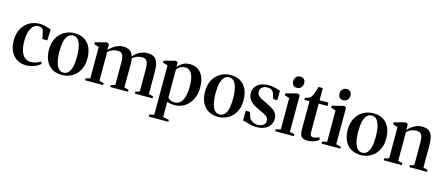

<svg xmlns="http://www.w3.org/2000/svg" viewBox="-57 -1440 5509 2376"><g transform="rotate(15 2697.0 -252.0)"><path d="M254.5 11Q179 11 127.2 -22.2Q75.5 -55.5 49 -114.5Q22.5 -173.5 22.5 -250.5Q22.5 -311 41 -362Q59.5 -413 94 -450.5Q128.5 -488 176.2 -508.8Q224 -529.5 282.5 -529.5Q319 -529.5 347 -522.8Q375 -516 395.8 -508.2Q416.5 -500.5 429.5 -497.5L424.5 -355.5H361L340 -457.5Q338 -467 330.5 -476.2Q323 -485.5 309 -491.5Q295 -497.5 273 -497.5Q239.5 -497.5 211.8 -473Q184 -448.5 167.5 -398.5Q151 -348.5 151 -272.5Q150.5 -216 160.5 -173.2Q170.5 -130.5 189.2 -102Q208 -73.5 234.8 -59Q261.5 -44.5 294.5 -44.5Q317 -44.5 340.2 -50Q363.5 -55.5 384 -64.8Q404.5 -74 418 -84L431.5 -57Q416.5 -41.5 388.5 -25.5Q360.5 -9.5 325.8 0.8Q291 11 254.5 11Z M473.5 -251.5Q473.5 -320.5 494.8 -372.5Q516 -424.5 552.2 -459.2Q588.5 -494 633.8 -511.5Q679 -529 727 -529Q807 -529 859.2 -495.2Q911.5 -461.5 936.8 -402.5Q962 -343.5 962 -266Q962 -197 940.8 -145Q919.5 -93 883.8 -58.2Q848 -23.5 802.8 -6Q757.5 11.5 709.5 11.5Q650.5 11.5 606 -7.8Q561.5 -27 532.2 -62.2Q503 -97.5 488.2 -145.8Q473.5 -194 473.5 -251.5ZM718.5 -21.5Q755.5 -21.5 780.5 -46.8Q805.5 -72 818.5 -123.5Q831.5 -175 831.5 -253Q831.5 -302.5 825.8 -346.5Q820 -390.5 807 -424.2Q794 -458 772.2 -477.2Q750.5 -496.5 719 -496.5Q681.5 -496.5 656 -471.2Q630.5 -446 617.5 -394.8Q604.5 -343.5 604.5 -264.5Q604.5 -215 610.2 -171Q616 -127 629.5 -93.2Q643 -59.5 664.8 -40.5Q686.5 -21.5 718.5 -21.5Z M1004 0V-25L1060 -40V-441L998.5 -460.5V-485.5L1136 -521.5L1158.5 -520L1173 -502V-432Q1191 -454 1218.5 -475.5Q1246 -497 1280.2 -511Q1314.5 -525 1352.5 -525Q1407.5 -525 1439 -502.2Q1470.5 -479.5 1485 -433.5Q1502.5 -457 1529.5 -477.8Q1556.5 -498.5 1591 -511.8Q1625.5 -525 1663.5 -525Q1705 -525 1733.5 -512.2Q1762 -499.5 1778.8 -474.2Q1795.5 -449 1802.8 -411.5Q1810 -374 1810 -324.5V-39.5L1868 -25V0H1641V-25L1693.5 -39.5V-322Q1693.5 -364.5 1687.5 -394.8Q1681.5 -425 1664 -441Q1646.5 -457 1613 -457Q1587.5 -457 1565.8 -451.2Q1544 -445.5 1525.5 -435.8Q1507 -426 1491 -412.5Q1493 -403 1494.2 -389.2Q1495.5 -375.5 1496 -360.2Q1496.5 -345 1496.5 -330.5V-40L1554 -25V0H1326.5V-25L1380 -40V-322.5Q1380 -365 1374.2 -395Q1368.5 -425 1351.8 -441Q1335 -457 1302 -457Q1263 -457 1232.8 -444Q1202.5 -431 1176.5 -410.5V-40L1234.5 -25V0Z M1880.5 230V205L1941 189.5V-441L1879 -460.5V-485.5L2017 -521.5H2035L2053.5 -507L2052.5 -449Q2061 -463.5 2082 -482.2Q2103 -501 2134.5 -515Q2166 -529 2204.5 -529Q2266.5 -529 2311 -500.2Q2355.5 -471.5 2379 -415.5Q2402.5 -359.5 2402.5 -278.5Q2402.5 -214 2383.2 -160.8Q2364 -107.5 2329.2 -69Q2294.5 -30.5 2249 -9.8Q2203.5 11 2150.5 11Q2120 11 2093 6Q2066 1 2053.5 -4L2055 74V190L2131 205V230ZM2143 -21.5Q2186 -21.5 2215.2 -48.8Q2244.5 -76 2259.8 -130.2Q2275 -184.5 2275 -265Q2275 -322 2266.2 -362Q2257.5 -402 2241.8 -427Q2226 -452 2205.2 -463.5Q2184.5 -475 2160.5 -475Q2133.5 -475 2112.8 -465.5Q2092 -456 2077.5 -443.8Q2063 -431.5 2055 -422.5V-60.5Q2064 -46 2087.8 -33.8Q2111.5 -21.5 2143 -21.5Z M2473.5 -251.5Q2473.5 -320.5 2494.8 -372.5Q2516 -424.5 2552.2 -459.2Q2588.5 -494 2633.8 -511.5Q2679 -529 2727 -529Q2807 -529 2859.2 -495.2Q2911.5 -461.5 2936.8 -402.5Q2962 -343.5 2962 -266Q2962 -197 2940.8 -145Q2919.5 -93 2883.8 -58.2Q2848 -23.5 2802.8 -6Q2757.5 11.5 2709.5 11.5Q2650.5 11.5 2606 -7.8Q2561.5 -27 2532.2 -62.2Q2503 -97.5 2488.2 -145.8Q2473.5 -194 2473.5 -251.5ZM2718.5 -21.5Q2755.5 -21.5 2780.5 -46.8Q2805.5 -72 2818.5 -123.5Q2831.5 -175 2831.5 -253Q2831.5 -302.5 2825.8 -346.5Q2820 -390.5 2807 -424.2Q2794 -458 2772.2 -477.2Q2750.5 -496.5 2719 -496.5Q2681.5 -496.5 2656 -471.2Q2630.5 -446 2617.5 -394.8Q2604.5 -343.5 2604.5 -264.5Q2604.5 -215 2610.2 -171Q2616 -127 2629.5 -93.2Q2643 -59.5 2664.8 -40.5Q2686.5 -21.5 2718.5 -21.5Z M3198.5 11Q3159.5 11 3124.8 2.5Q3090 -6 3063 -14.8Q3036 -23.5 3020 -25.5L3022 -150.5H3076L3098 -80.5Q3103.5 -65.5 3121 -51.5Q3138.5 -37.5 3161 -28.8Q3183.5 -20 3204.5 -20Q3236.5 -20 3259.2 -29.2Q3282 -38.5 3294.2 -56Q3306.5 -73.5 3306.5 -97.5Q3306.5 -121.5 3290.8 -139.5Q3275 -157.5 3244.2 -174Q3213.5 -190.5 3168.5 -210.5Q3126 -229 3093.8 -252.5Q3061.5 -276 3043.2 -307.5Q3025 -339 3025 -381.5Q3025 -427 3048.8 -459.8Q3072.5 -492.5 3115 -510.5Q3157.5 -528.5 3213.5 -528.5Q3256 -528.5 3284.8 -522Q3313.5 -515.5 3333 -508.5Q3352.5 -501.5 3366.5 -499L3364.5 -377.5H3312.5L3291.5 -444Q3286.5 -459.5 3275.5 -472Q3264.5 -484.5 3248 -491.5Q3231.5 -498.5 3208.5 -498.5Q3185.5 -498.5 3164 -490.2Q3142.5 -482 3128.8 -465Q3115 -448 3115 -422Q3115 -394.5 3131.2 -375.5Q3147.5 -356.5 3174.5 -341.8Q3201.5 -327 3233 -312.5Q3263.5 -298.5 3292.5 -283.5Q3321.5 -268.5 3344.5 -250Q3367.5 -231.5 3381 -207Q3394.5 -182.5 3394.5 -149.5Q3394.5 -103.5 3372.5 -67.2Q3350.5 -31 3306.8 -10Q3263 11 3198.5 11Z M3439 0V-25L3500.5 -40V-441L3438.5 -461V-485L3581.5 -521.5H3598.5L3617 -505.5V-39.5L3679.5 -25V0ZM3557.5 -587.5Q3528.5 -587.5 3511 -606Q3493.5 -624.5 3493.5 -655Q3493.5 -689 3513.8 -711.2Q3534 -733.5 3567 -733.5H3568Q3597.5 -733.5 3614.8 -715.5Q3632 -697.5 3632 -666.5Q3632 -633 3611.8 -610.2Q3591.5 -587.5 3558.5 -587.5Z M3853 10Q3804.5 10 3778.8 -13Q3753 -36 3753 -94.5V-469H3687.5V-494Q3695.5 -497 3706.5 -500Q3717.5 -503 3728.2 -506.5Q3739 -510 3745 -513.5Q3753 -518 3759 -525.2Q3765 -532.5 3770 -541.8Q3775 -551 3779.5 -560.5Q3784.5 -571.5 3791 -590Q3797.5 -608.5 3804.2 -629.5Q3811 -650.5 3816 -668H3870L3870.5 -512.5H3984V-469H3871V-123Q3871 -90.5 3875 -74.5Q3879 -58.5 3888 -53.2Q3897 -48 3911.5 -48Q3928.5 -48 3950.5 -54.8Q3972.5 -61.5 3986 -69L3998.5 -39.5Q3985 -27.5 3963.2 -16Q3941.5 -4.5 3913.8 2.8Q3886 10 3853 10Z M4032.5 0V-25L4094 -40V-441L4032 -461V-485L4175 -521.5H4192L4210.5 -505.5V-39.5L4273 -25V0ZM4151 -587.5Q4122 -587.5 4104.5 -606Q4087 -624.5 4087 -655Q4087 -689 4107.2 -711.2Q4127.5 -733.5 4160.5 -733.5H4161.5Q4191 -733.5 4208.2 -715.5Q4225.5 -697.5 4225.5 -666.5Q4225.5 -633 4205.2 -610.2Q4185 -587.5 4152 -587.5Z M4301.5 -251.5Q4301.5 -320.5 4322.8 -372.5Q4344 -424.5 4380.2 -459.2Q4416.5 -494 4461.8 -511.5Q4507 -529 4555 -529Q4635 -529 4687.2 -495.2Q4739.5 -461.5 4764.8 -402.5Q4790 -343.5 4790 -266Q4790 -197 4768.8 -145Q4747.5 -93 4711.8 -58.2Q4676 -23.5 4630.8 -6Q4585.5 11.5 4537.5 11.5Q4478.5 11.5 4434 -7.8Q4389.5 -27 4360.2 -62.2Q4331 -97.5 4316.2 -145.8Q4301.5 -194 4301.5 -251.5ZM4546.5 -21.5Q4583.5 -21.5 4608.5 -46.8Q4633.5 -72 4646.5 -123.5Q4659.5 -175 4659.5 -253Q4659.5 -302.5 4653.8 -346.5Q4648 -390.5 4635 -424.2Q4622 -458 4600.2 -477.2Q4578.5 -496.5 4547 -496.5Q4509.5 -496.5 4484 -471.2Q4458.5 -446 4445.5 -394.8Q4432.5 -343.5 4432.5 -264.5Q4432.5 -215 4438.2 -171Q4444 -127 4457.5 -93.2Q4471 -59.5 4492.8 -40.5Q4514.5 -21.5 4546.5 -21.5Z M4888 -40V-441L4826.5 -460.5V-485.5L4964 -521.5H4984L5002 -507.5V-468L5001 -432.5Q5019.5 -454.5 5046.8 -476Q5074 -497.5 5108 -511.8Q5142 -526 5180.5 -526Q5236.5 -526 5268.5 -503.5Q5300.5 -481 5314 -436.2Q5327.5 -391.5 5327.5 -325.5V-39.5L5384.5 -25V0H5157.5V-25L5210.5 -39.5V-323.5Q5210.5 -366 5204.2 -396Q5198 -426 5180.8 -441.8Q5163.5 -457.5 5130.5 -457.5Q5102.5 -457.5 5080.5 -451.5Q5058.5 -445.5 5040 -434.8Q5021.5 -424 5004.5 -410V-40L5062.5 -25V0H4829V-25Z"/></g></svg>

Font: Merriweather 120pt SemiBold
Style: Regular
Weight: 600
Version: Version 2.100